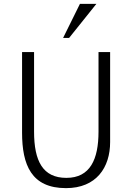

<svg xmlns="http://www.w3.org/2000/svg" viewBox="-20 -959 682 992"><path d="M321 13C478 13 549 -94 549 -225V-690H489V-279C489 -136 446 -40 323 -40C201 -40 156 -127 156 -279V-690H94V-274C94 -107 142 13 321 13ZM306 -763H337L478 -939H393Z"/></svg>

Font: Repo Light
Style: Regular
Weight: 300
Designer: Stefan Peev
Foundry: Context Ltd
Version: Version 001.502